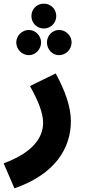

<svg xmlns="http://www.w3.org/2000/svg" viewBox="-56 -801 470 1051"><path d="M184 -645C222 -645 252 -676 252 -713C252 -751 222 -781 184 -781C145 -781 116 -751 116 -713C116 -676 145 -645 184 -645ZM102 -499C138 -499 169 -531 169 -569C169 -605 138 -637 102 -637C64 -637 33 -605 33 -569C33 -531 64 -499 102 -499ZM267 -499C305 -499 336 -531 336 -569C336 -605 305 -637 267 -637C230 -637 201 -605 201 -569C201 -531 230 -499 267 -499ZM23 230C245 153 332 11 332 -138C332 -217 300 -305 249 -399L108 -330C152 -252 180 -183 180 -129C180 -49 125 34 -36 93Z"/></svg>

Font: Noto Sans Arabic UI SemiCondensed Extra
Style: Regular
Weight: 800
Width: 4
Designer: Nadine Chahine - Monotype Design Team
Foundry: Monotype Imaging Inc.
Version: Version 1.900